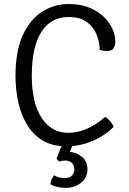

<svg xmlns="http://www.w3.org/2000/svg" viewBox="-20 -715 640 954"><path d="M475.5 -467Q475.5 -502.5 461.2 -540.5Q447 -578.5 413.2 -604.5Q379.5 -630.5 320 -630.5Q233 -630.5 185.5 -556.2Q138 -482 138 -338Q138 -204.5 186.5 -129.8Q235 -55 319.5 -55Q363 -55 408.8 -73.8Q454.5 -92.5 502.5 -134.5Q516.5 -126 528.2 -112Q540 -98 544.5 -84.5Q517.5 -57.5 481.2 -35.5Q445 -13.5 401 -0.8Q357 12 308 12Q240 12 192.2 -16.8Q144.5 -45.5 114.5 -95.2Q84.5 -145 70.8 -207.8Q57 -270.5 57 -338Q57 -461.5 93.5 -540.5Q130 -619.5 190 -657.2Q250 -695 320.5 -695Q393 -695 445 -667.2Q497 -639.5 525 -596.2Q553 -553 553 -507Q553 -490.5 544.8 -476Q536.5 -461.5 510 -461.5Q500.5 -461.5 493.5 -462.8Q486.5 -464 475.5 -467ZM261.5 72.5Q267.5 55 277 31.8Q286.5 8.5 294.5 -6.5H348Q343.5 1 336.8 15.8Q330 30.5 327 39.5Q362.5 43 388.5 65.5Q414.5 88 414.5 126.5Q414.5 167 383 192.8Q351.5 218.5 305 218.5Q282.5 218.5 262.5 213.2Q242.5 208 230.5 200.5Q231 187.5 236.2 176.5Q241.5 165.5 248.5 156Q258.5 162 272.8 166Q287 170 300.5 170Q327 170 338.2 156.5Q349.5 143 349.5 126Q349.5 108.5 338 95.5Q326.5 82.5 301.5 82.5Q295.5 82.5 288.8 84Q282 85.5 277 87.5Q265 82.5 261.5 72.5Z"/></svg>

Font: Signika
Style: Regular
Weight: 300
Designer: Anna Giedry
Foundry: Anna Giedry
Version: Version 2.000